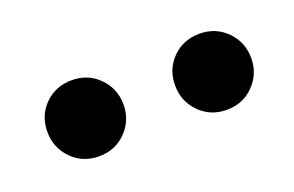

<svg xmlns="http://www.w3.org/2000/svg" viewBox="-36 -857 508 332"><g transform="rotate(-20 217.5 -691.0)"><path d="M290 -741Q310 -761 340 -761Q370 -761 390 -740.5Q410 -720 410 -691Q410 -662 390 -641.5Q370 -621 340 -621Q310 -621 290 -641.5Q270 -662 270 -691Q270 -721 290 -741ZM55 -741Q75 -761 105 -761Q135 -761 155 -740.5Q175 -720 175 -691Q175 -662 155 -641.5Q135 -621 105 -621Q75 -621 55 -641.5Q35 -662 35 -691Q35 -721 55 -741Z"/></g></svg>

Font: Lopes Sans SemiBold
Style: Regular
Weight: 600
Designer: Gabriel Lam, Diego Maldonado
Foundry: TypeRant, Foresti Design
Version: Version 4.000